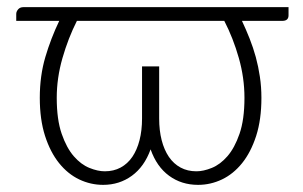

<svg xmlns="http://www.w3.org/2000/svg" viewBox="-20 -510 850 538"><path d="M426 -178Q426 -144.5 433 -117.2Q440 -90 453.2 -70.5Q466.5 -51 486 -40.5Q505.5 -30 530.5 -30Q550 -30 573.5 -39.5Q597 -49 617.2 -72.2Q637.5 -95.5 651.2 -135.2Q665 -175 665 -236Q665 -292 649.2 -347.5Q633.5 -403 608.5 -451.5H195.5Q171 -403 155 -347.2Q139 -291.5 139 -236Q139 -175 152.8 -135.2Q166.5 -95.5 186.8 -72.2Q207 -49 230.5 -39.5Q254 -30 273.5 -30Q298.5 -30 318 -40.5Q337.5 -51 350.8 -70.5Q364 -90 371 -117.2Q378 -144.5 378 -178V-324H426ZM788.5 -490V-467Q788.5 -451.5 771 -451.5H658Q669.5 -427 679.5 -401.8Q689.5 -376.5 696.8 -350Q704 -323.5 708.2 -295Q712.5 -266.5 712.5 -236Q712.5 -175 697.8 -129.2Q683 -83.5 658.5 -53Q634 -22.5 602 -7.2Q570 8 535 8Q488.5 8 453.8 -17.5Q419 -43 402 -91.5Q384.5 -43 349.5 -17.5Q314.5 8 269 8Q234 8 202 -7.2Q170 -22.5 145.5 -53Q121 -83.5 106.2 -129.2Q91.5 -175 91.5 -236Q91.5 -297.5 107 -350Q122.5 -402.5 146 -451.5H25.5V-471Q25.5 -477.5 30.8 -483.8Q36 -490 46 -490Z"/></svg>

Font: Lato 2
Style: Regular
Weight: 300
Designer: Lukasz Dziedzic with Adam Twardoch and Botio Nikoltchev
Foundry: tyPoland Lukasz Dziedzic
Version: Version 2.015; 2015-08-06; http://www.latofonts.com/